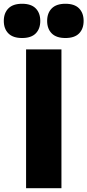

<svg xmlns="http://www.w3.org/2000/svg" viewBox="-61 -990 460 1010"><path d="M127 -814.2Q103 -790 55.2 -790Q7.3 -790 -16.8 -814.2Q-41 -838.4 -41 -879.9Q-41 -921.4 -16.8 -945.8Q7.3 -970.2 55.2 -970.2Q103 -970.2 127 -945.8Q150.9 -921.4 150.9 -879.9Q150.9 -838.4 127 -814.2ZM355 -814.2Q331.1 -790 283.2 -790Q235.4 -790 211.2 -814.2Q187 -838.4 187 -879.9Q187 -921.4 211.2 -945.8Q235.4 -970.2 283.2 -970.2Q331.1 -970.2 355 -945.8Q378.9 -921.4 378.9 -879.9Q378.9 -838.4 355 -814.2ZM262.2 0H76.2V-730H262.2Z"/></svg>

Font: Sora ExtraBold
Style: Regular
Weight: 800
Designer: Jonathan Barnbrook, Julián Moncada
Foundry: Barnbrook Fonts
Version: Version 2.000